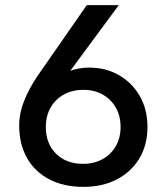

<svg xmlns="http://www.w3.org/2000/svg" viewBox="-20 -720 640 750"><path d="M306 10Q229 10 172.5 -19.5Q116 -49 85.5 -103Q55 -157 55 -230Q55 -278 74 -325.5Q93 -373 125 -421L319 -700H444L221 -398L180 -396Q212 -427 249.5 -441.5Q287 -456 327 -456Q394 -456 445.5 -426Q497 -396 526.5 -344Q556 -292 556 -224Q556 -153 524 -100.5Q492 -48 436 -19Q380 10 306 10ZM304 -80Q347 -80 380 -98Q413 -116 432 -148.5Q451 -181 451 -224Q451 -267 432.5 -299.5Q414 -332 381.5 -350.5Q349 -369 306 -369Q262 -369 229 -350.5Q196 -332 177.5 -299.5Q159 -267 159 -224Q159 -159 199 -119.5Q239 -80 304 -80Z"/></svg>

Font: SUSE Thin Medium
Style: Regular
Weight: 500
Version: Version 1.000